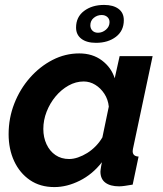

<svg xmlns="http://www.w3.org/2000/svg" viewBox="-20 -750 664 780"><path d="M201 10Q143 10 101.5 -18.5Q60 -47 37.5 -95.5Q15 -144 15 -205Q15 -270 38 -329Q61 -388 101.5 -434Q142 -480 193.5 -506.5Q245 -533 302 -533Q356 -533 394 -504.5Q432 -476 446 -432L466 -522H600L522 -154Q521 -149 520 -144.5Q519 -140 519 -136Q519 -115 543 -114L519 0Q501 3 487.5 5Q474 7 464 7Q428 7 408 -8Q388 -23 388 -53Q388 -57 389 -62.5Q390 -68 391 -75.5Q392 -83 394 -91Q356 -42 304 -16Q252 10 201 10ZM261 -104Q278 -104 297 -110.5Q316 -117 334.5 -128.5Q353 -140 369 -156.5Q385 -173 396 -192L422 -317Q419 -346 404 -369Q389 -392 367 -405.5Q345 -419 320 -419Q288 -419 258.5 -402.5Q229 -386 206 -358.5Q183 -331 169.5 -296.5Q156 -262 156 -226Q156 -192 169 -164Q182 -136 205.5 -120Q229 -104 261 -104ZM289 -638Q289 -681 321.5 -705.5Q354 -730 403 -730Q440 -730 461.5 -714Q483 -698 483 -668Q483 -625 451 -600.5Q419 -576 370 -576Q332 -576 310.5 -592.5Q289 -609 289 -638ZM393 -689Q375 -689 361 -677.5Q347 -666 347 -647Q347 -634 355.5 -625.5Q364 -617 378 -617Q396 -617 410.5 -629.5Q425 -642 425 -660Q425 -673 416 -681Q407 -689 393 -689Z"/></svg>

Font: Raleway Thin
Style: Bold Italic
Weight: 700
Italic angle: -12°
Version: Version 4.026